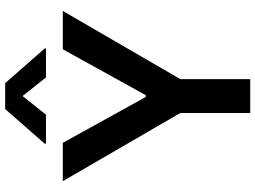

<svg xmlns="http://www.w3.org/2000/svg" viewBox="-143 -848 991 745"><g transform="rotate(-90 352.5 -475.5)"><path d="M22 -727.3 286.6 -271.3V0H418V-271.3L682.5 -727.3H533.7L355.8 -405.5H348.7L170.8 -727.3ZM167.6 -792.6H280.2L352.3 -883.5L424.4 -792.6H536.9V-797.6L402.3 -951H301.8L167.6 -797.6Z"/></g></svg>

Font: Margiela Sans Semi Bold
Style: Regular
Weight: 600
Designer: Stefan Endress, Andreas Faust
Version: Version 1.100;FEAKit 1.0